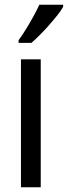

<svg xmlns="http://www.w3.org/2000/svg" viewBox="-20 -786 285 806"><path d="M151 0H68V-537H151ZM245 -757Q236 -741 220 -721Q204 -701 185 -679.5Q166 -658 147 -639Q128 -620 112 -606H58V-617Q76 -642 91.5 -667.5Q107 -693 121 -718.5Q135 -744 145 -766H245Z"/></svg>

Font: Noto Sans Display Condensed
Style: Regular
Weight: 400
Width: 3
Designer: Monotype Design Team
Foundry: Monotype Imaging Inc.
Version: Version 2.003